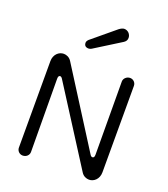

<svg xmlns="http://www.w3.org/2000/svg" viewBox="-162 -1018 1005 1148"><g transform="rotate(20 340.0 -444.0)"><path d="M251 -768C244 -761 240 -754 240 -747C240 -729 250 -720 269 -720C274 -720 280 -722 286 -725L454 -830C466 -838 472 -848 472 -861C472 -884 454 -904 430 -904C421 -904 410 -899 398 -890ZM117 16C140 16 157 -1 157 -21L154 -486C154 -500 158 -507 166 -507C171 -507 177 -503 182 -494L490 -11C502 8 522 16 539 16C570 16 600 -10 600 -53V-603C600 -623 584 -640 563 -640C542 -640 523 -623 523 -603L525 -138C525 -124 521 -117 512 -117C507 -117 501 -121 496 -130L190 -613C178 -632 158 -640 141 -640C110 -640 80 -614 80 -571V-21C80 -1 96 16 117 16Z"/></g></svg>

Font: Dongle Light
Style: Regular
Weight: 300
Designer: Yanghee Ryu
Foundry: Yanghee Ryu
Version: Version 2.000